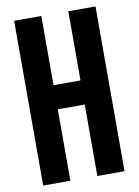

<svg xmlns="http://www.w3.org/2000/svg" viewBox="-89 -859 663 918"><g transform="rotate(-10 242.5 -400.0)"><path d="M45 0V-800H177V-464H308V-800H440V0H308V-347H177V0Z"/></g></svg>

Font: Big Shoulders Text ExtraBold
Style: Regular
Weight: 800
Designer: Patric King
Foundry: XO Type Co
Version: Version 1.000; ttfautohint (v1.8.2)